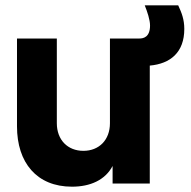

<svg xmlns="http://www.w3.org/2000/svg" viewBox="-20 -691 721 723"><path d="M251 12C320 12 376 -13 404 -66V0H544V-444C622 -451 674 -494 674 -582C674 -618 664 -643 651 -671H525C535 -646 545 -616 545 -595C545 -551 520 -546 505 -546H394V-227C394 -164 353 -123 294 -123C235 -123 194 -164 194 -227V-546H44V-215C44 -79 118 12 251 12Z"/></svg>

Font: Mluvka ExtraBold
Style: Regular
Weight: 800
Designer: Modified by Jiří Krblich, Original typeface by Gumpita Rahayu
Foundry: Gumpita Rahayu & Jiří Krblich
Version: Version 2.000;Glyphs 3.1.1 (3134)